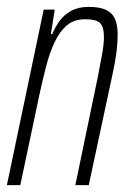

<svg xmlns="http://www.w3.org/2000/svg" viewBox="-21 -538 371 558"><path d="M-1 0 106 -510H138L127 -439H131Q139 -459 152 -477Q165 -495 186 -506.5Q207 -518 237 -518Q267 -518 285.5 -510Q304 -502 312.5 -484.5Q321 -467 321 -436Q321 -415 317.5 -386.5Q314 -358 306 -322L237 0H198L263 -313Q271 -354 276 -382Q281 -410 281 -430Q281 -452 275.5 -463Q270 -474 258 -478Q246 -482 226 -482Q194 -482 173 -464Q152 -446 137.5 -415Q123 -384 113 -345Q103 -306 94 -265L38 0Z"/></svg>

Font: Saira UltraCondensed ExtraLight
Style: Italic
Weight: 250
Width: 1
Italic angle: -12°
Designer: Hector Gatti with collaboration of the Omnibus-Type team
Foundry: Omnibus-Type
Version: Version 1.101